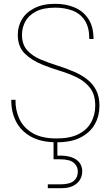

<svg xmlns="http://www.w3.org/2000/svg" viewBox="-20 -732 580 1004"><path d="M277 12Q194 12 141 -18Q88 -48 63 -98.5Q38 -149 39 -210H61Q60 -156 81.5 -110Q103 -64 150.5 -36Q198 -8 276 -8Q347 -8 391.5 -31Q436 -54 457 -93Q478 -132 478 -179Q478 -237 451.5 -271.5Q425 -306 383.5 -326.5Q342 -347 294 -361.5Q246 -376 204 -393Q146 -416 109.5 -452Q73 -488 73 -550Q73 -594 94.5 -630.5Q116 -667 160 -689.5Q204 -712 269 -712Q325 -712 370 -693Q415 -674 442 -633.5Q469 -593 469 -528H447Q447 -589 423.5 -625Q400 -661 359.5 -676.5Q319 -692 269 -692Q206 -692 167.5 -671.5Q129 -651 112 -619Q95 -587 95 -550Q95 -500 121.5 -470Q148 -440 190 -422Q232 -404 280.5 -389Q329 -374 374 -354Q409 -338 437.5 -315.5Q466 -293 483 -260Q500 -227 500 -179Q500 -125 475.5 -82Q451 -39 402 -13.5Q353 12 277 12ZM230 252V232H293Q345 232 366 214Q387 196 387 165Q387 138 366 119.5Q345 101 293 101H260V-8H280V82Q324 80 353 90Q382 100 396 119Q410 138 410 164Q410 188 398 208Q386 228 362 240Q338 252 302 252Z"/></svg>

Font: DM Sans 28pt Thin
Style: Regular
Weight: 250
Version: Version 4.004;gftools[0.9.30]